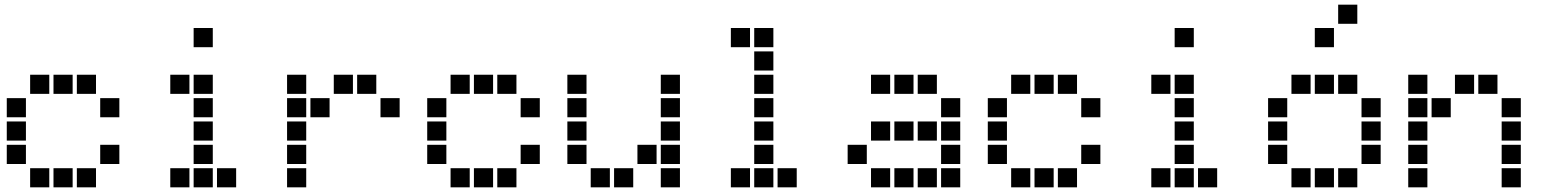

<svg xmlns="http://www.w3.org/2000/svg" viewBox="-20 -811 6640 822"><path d="M110 -491Q109 -491 109 -491Q109 -491 109 -490V-410Q109 -409 109 -409Q109 -409 110 -409H190Q191 -409 191 -409Q191 -409 191 -410V-490Q191 -491 191 -491Q191 -491 190 -491ZM210 -491Q209 -491 209 -491Q209 -491 209 -490V-410Q209 -409 209 -409Q209 -409 210 -409H290Q291 -409 291 -409Q291 -409 291 -410V-490Q291 -491 291 -491Q291 -491 290 -491ZM310 -491Q309 -491 309 -491Q309 -491 309 -490V-410Q309 -409 309 -409Q309 -409 310 -409H390Q391 -409 391 -409Q391 -409 391 -410V-490Q391 -491 391 -491Q391 -491 390 -491ZM10 -391Q9 -391 9 -391Q9 -391 9 -390V-310Q9 -309 9 -309Q9 -309 10 -309H90Q91 -309 91 -309Q91 -309 91 -310V-390Q91 -391 91 -391Q91 -391 90 -391ZM410 -391Q409 -391 409 -391Q409 -391 409 -390V-310Q409 -309 409 -309Q409 -309 410 -309H490Q491 -309 491 -309Q491 -309 491 -310V-390Q491 -391 491 -391Q491 -391 490 -391ZM10 -291Q9 -291 9 -291Q9 -291 9 -290V-210Q9 -209 9 -209Q9 -209 10 -209H90Q91 -209 91 -209Q91 -209 91 -210V-290Q91 -291 91 -291Q91 -291 90 -291ZM10 -191Q9 -191 9 -191Q9 -191 9 -190V-110Q9 -109 9 -109Q9 -109 10 -109H90Q91 -109 91 -109Q91 -109 91 -110V-190Q91 -191 91 -191Q91 -191 90 -191ZM410 -191Q409 -191 409 -191Q409 -191 409 -190V-110Q409 -109 409 -109Q409 -109 410 -109H490Q491 -109 491 -109Q491 -109 491 -110V-190Q491 -191 491 -191Q491 -191 490 -191ZM110 -91Q109 -91 109 -91Q109 -91 109 -90V-10Q109 -9 109 -9Q109 -9 110 -9H190Q191 -9 191 -9Q191 -9 191 -10V-90Q191 -91 191 -91Q191 -91 190 -91ZM210 -91Q209 -91 209 -91Q209 -91 209 -90V-10Q209 -9 209 -9Q209 -9 210 -9H290Q291 -9 291 -9Q291 -9 291 -10V-90Q291 -91 291 -91Q291 -91 290 -91ZM310 -91Q309 -91 309 -91Q309 -91 309 -90V-10Q309 -9 309 -9Q309 -9 310 -9H390Q391 -9 391 -9Q391 -9 391 -10V-90Q391 -91 391 -91Q391 -91 390 -91Z M810 -691Q809 -691 809 -691Q809 -691 809 -690V-610Q809 -609 809 -609Q809 -609 810 -609H890Q891 -609 891 -609Q891 -609 891 -610V-690Q891 -691 891 -691Q891 -691 890 -691ZM710 -491Q709 -491 709 -491Q709 -491 709 -490V-410Q709 -409 709 -409Q709 -409 710 -409H790Q791 -409 791 -409Q791 -409 791 -410V-490Q791 -491 791 -491Q791 -491 790 -491ZM810 -491Q809 -491 809 -491Q809 -491 809 -490V-410Q809 -409 809 -409Q809 -409 810 -409H890Q891 -409 891 -409Q891 -409 891 -410V-490Q891 -491 891 -491Q891 -491 890 -491ZM810 -391Q809 -391 809 -391Q809 -391 809 -390V-310Q809 -309 809 -309Q809 -309 810 -309H890Q891 -309 891 -309Q891 -309 891 -310V-390Q891 -391 891 -391Q891 -391 890 -391ZM810 -291Q809 -291 809 -291Q809 -291 809 -290V-210Q809 -209 809 -209Q809 -209 810 -209H890Q891 -209 891 -209Q891 -209 891 -210V-290Q891 -291 891 -291Q891 -291 890 -291ZM810 -191Q809 -191 809 -191Q809 -191 809 -190V-110Q809 -109 809 -109Q809 -109 810 -109H890Q891 -109 891 -109Q891 -109 891 -110V-190Q891 -191 891 -191Q891 -191 890 -191ZM710 -91Q709 -91 709 -91Q709 -91 709 -90V-10Q709 -9 709 -9Q709 -9 710 -9H790Q791 -9 791 -9Q791 -9 791 -10V-90Q791 -91 791 -91Q791 -91 790 -91ZM810 -91Q809 -91 809 -91Q809 -91 809 -90V-10Q809 -9 809 -9Q809 -9 810 -9H890Q891 -9 891 -9Q891 -9 891 -10V-90Q891 -91 891 -91Q891 -91 890 -91ZM910 -91Q909 -91 909 -91Q909 -91 909 -90V-10Q909 -9 909 -9Q909 -9 910 -9H990Q991 -9 991 -9Q991 -9 991 -10V-90Q991 -91 991 -91Q991 -91 990 -91Z M1210 -491Q1209 -491 1209 -491Q1209 -491 1209 -490V-410Q1209 -409 1209 -409Q1209 -409 1210 -409H1290Q1291 -409 1291 -409Q1291 -409 1291 -410V-490Q1291 -491 1291 -491Q1291 -491 1290 -491ZM1410 -491Q1409 -491 1409 -491Q1409 -491 1409 -490V-410Q1409 -409 1409 -409Q1409 -409 1410 -409H1490Q1491 -409 1491 -409Q1491 -409 1491 -410V-490Q1491 -491 1491 -491Q1491 -491 1490 -491ZM1510 -491Q1509 -491 1509 -491Q1509 -491 1509 -490V-410Q1509 -409 1509 -409Q1509 -409 1510 -409H1590Q1591 -409 1591 -409Q1591 -409 1591 -410V-490Q1591 -491 1591 -491Q1591 -491 1590 -491ZM1210 -391Q1209 -391 1209 -391Q1209 -391 1209 -390V-310Q1209 -309 1209 -309Q1209 -309 1210 -309H1290Q1291 -309 1291 -309Q1291 -309 1291 -310V-390Q1291 -391 1291 -391Q1291 -391 1290 -391ZM1310 -391Q1309 -391 1309 -391Q1309 -391 1309 -390V-310Q1309 -309 1309 -309Q1309 -309 1310 -309H1390Q1391 -309 1391 -309Q1391 -309 1391 -310V-390Q1391 -391 1391 -391Q1391 -391 1390 -391ZM1610 -391Q1609 -391 1609 -391Q1609 -391 1609 -390V-310Q1609 -309 1609 -309Q1609 -309 1610 -309H1690Q1691 -309 1691 -309Q1691 -309 1691 -310V-390Q1691 -391 1691 -391Q1691 -391 1690 -391ZM1210 -291Q1209 -291 1209 -291Q1209 -291 1209 -290V-210Q1209 -209 1209 -209Q1209 -209 1210 -209H1290Q1291 -209 1291 -209Q1291 -209 1291 -210V-290Q1291 -291 1291 -291Q1291 -291 1290 -291ZM1210 -191Q1209 -191 1209 -191Q1209 -191 1209 -190V-110Q1209 -109 1209 -109Q1209 -109 1210 -109H1290Q1291 -109 1291 -109Q1291 -109 1291 -110V-190Q1291 -191 1291 -191Q1291 -191 1290 -191ZM1210 -91Q1209 -91 1209 -91Q1209 -91 1209 -90V-10Q1209 -9 1209 -9Q1209 -9 1210 -9H1290Q1291 -9 1291 -9Q1291 -9 1291 -10V-90Q1291 -91 1291 -91Q1291 -91 1290 -91Z M1910 -491Q1909 -491 1909 -491Q1909 -491 1909 -490V-410Q1909 -409 1909 -409Q1909 -409 1910 -409H1990Q1991 -409 1991 -409Q1991 -409 1991 -410V-490Q1991 -491 1991 -491Q1991 -491 1990 -491ZM2010 -491Q2009 -491 2009 -491Q2009 -491 2009 -490V-410Q2009 -409 2009 -409Q2009 -409 2010 -409H2090Q2091 -409 2091 -409Q2091 -409 2091 -410V-490Q2091 -491 2091 -491Q2091 -491 2090 -491ZM2110 -491Q2109 -491 2109 -491Q2109 -491 2109 -490V-410Q2109 -409 2109 -409Q2109 -409 2110 -409H2190Q2191 -409 2191 -409Q2191 -409 2191 -410V-490Q2191 -491 2191 -491Q2191 -491 2190 -491ZM1810 -391Q1809 -391 1809 -391Q1809 -391 1809 -390V-310Q1809 -309 1809 -309Q1809 -309 1810 -309H1890Q1891 -309 1891 -309Q1891 -309 1891 -310V-390Q1891 -391 1891 -391Q1891 -391 1890 -391ZM2210 -391Q2209 -391 2209 -391Q2209 -391 2209 -390V-310Q2209 -309 2209 -309Q2209 -309 2210 -309H2290Q2291 -309 2291 -309Q2291 -309 2291 -310V-390Q2291 -391 2291 -391Q2291 -391 2290 -391ZM1810 -291Q1809 -291 1809 -291Q1809 -291 1809 -290V-210Q1809 -209 1809 -209Q1809 -209 1810 -209H1890Q1891 -209 1891 -209Q1891 -209 1891 -210V-290Q1891 -291 1891 -291Q1891 -291 1890 -291ZM1810 -191Q1809 -191 1809 -191Q1809 -191 1809 -190V-110Q1809 -109 1809 -109Q1809 -109 1810 -109H1890Q1891 -109 1891 -109Q1891 -109 1891 -110V-190Q1891 -191 1891 -191Q1891 -191 1890 -191ZM2210 -191Q2209 -191 2209 -191Q2209 -191 2209 -190V-110Q2209 -109 2209 -109Q2209 -109 2210 -109H2290Q2291 -109 2291 -109Q2291 -109 2291 -110V-190Q2291 -191 2291 -191Q2291 -191 2290 -191ZM1910 -91Q1909 -91 1909 -91Q1909 -91 1909 -90V-10Q1909 -9 1909 -9Q1909 -9 1910 -9H1990Q1991 -9 1991 -9Q1991 -9 1991 -10V-90Q1991 -91 1991 -91Q1991 -91 1990 -91ZM2010 -91Q2009 -91 2009 -91Q2009 -91 2009 -90V-10Q2009 -9 2009 -9Q2009 -9 2010 -9H2090Q2091 -9 2091 -9Q2091 -9 2091 -10V-90Q2091 -91 2091 -91Q2091 -91 2090 -91ZM2110 -91Q2109 -91 2109 -91Q2109 -91 2109 -90V-10Q2109 -9 2109 -9Q2109 -9 2110 -9H2190Q2191 -9 2191 -9Q2191 -9 2191 -10V-90Q2191 -91 2191 -91Q2191 -91 2190 -91Z M2410 -491Q2409 -491 2409 -491Q2409 -491 2409 -490V-410Q2409 -409 2409 -409Q2409 -409 2410 -409H2490Q2491 -409 2491 -409Q2491 -409 2491 -410V-490Q2491 -491 2491 -491Q2491 -491 2490 -491ZM2810 -491Q2809 -491 2809 -491Q2809 -491 2809 -490V-410Q2809 -409 2809 -409Q2809 -409 2810 -409H2890Q2891 -409 2891 -409Q2891 -409 2891 -410V-490Q2891 -491 2891 -491Q2891 -491 2890 -491ZM2410 -391Q2409 -391 2409 -391Q2409 -391 2409 -390V-310Q2409 -309 2409 -309Q2409 -309 2410 -309H2490Q2491 -309 2491 -309Q2491 -309 2491 -310V-390Q2491 -391 2491 -391Q2491 -391 2490 -391ZM2810 -391Q2809 -391 2809 -391Q2809 -391 2809 -390V-310Q2809 -309 2809 -309Q2809 -309 2810 -309H2890Q2891 -309 2891 -309Q2891 -309 2891 -310V-390Q2891 -391 2891 -391Q2891 -391 2890 -391ZM2410 -291Q2409 -291 2409 -291Q2409 -291 2409 -290V-210Q2409 -209 2409 -209Q2409 -209 2410 -209H2490Q2491 -209 2491 -209Q2491 -209 2491 -210V-290Q2491 -291 2491 -291Q2491 -291 2490 -291ZM2810 -291Q2809 -291 2809 -291Q2809 -291 2809 -290V-210Q2809 -209 2809 -209Q2809 -209 2810 -209H2890Q2891 -209 2891 -209Q2891 -209 2891 -210V-290Q2891 -291 2891 -291Q2891 -291 2890 -291ZM2410 -191Q2409 -191 2409 -191Q2409 -191 2409 -190V-110Q2409 -109 2409 -109Q2409 -109 2410 -109H2490Q2491 -109 2491 -109Q2491 -109 2491 -110V-190Q2491 -191 2491 -191Q2491 -191 2490 -191ZM2710 -191Q2709 -191 2709 -191Q2709 -191 2709 -190V-110Q2709 -109 2709 -109Q2709 -109 2710 -109H2790Q2791 -109 2791 -109Q2791 -109 2791 -110V-190Q2791 -191 2791 -191Q2791 -191 2790 -191ZM2810 -191Q2809 -191 2809 -191Q2809 -191 2809 -190V-110Q2809 -109 2809 -109Q2809 -109 2810 -109H2890Q2891 -109 2891 -109Q2891 -109 2891 -110V-190Q2891 -191 2891 -191Q2891 -191 2890 -191ZM2510 -91Q2509 -91 2509 -91Q2509 -91 2509 -90V-10Q2509 -9 2509 -9Q2509 -9 2510 -9H2590Q2591 -9 2591 -9Q2591 -9 2591 -10V-90Q2591 -91 2591 -91Q2591 -91 2590 -91ZM2610 -91Q2609 -91 2609 -91Q2609 -91 2609 -90V-10Q2609 -9 2609 -9Q2609 -9 2610 -9H2690Q2691 -9 2691 -9Q2691 -9 2691 -10V-90Q2691 -91 2691 -91Q2691 -91 2690 -91ZM2810 -91Q2809 -91 2809 -91Q2809 -91 2809 -90V-10Q2809 -9 2809 -9Q2809 -9 2810 -9H2890Q2891 -9 2891 -9Q2891 -9 2891 -10V-90Q2891 -91 2891 -91Q2891 -91 2890 -91Z M3110 -691Q3109 -691 3109 -691Q3109 -691 3109 -690V-610Q3109 -609 3109 -609Q3109 -609 3110 -609H3190Q3191 -609 3191 -609Q3191 -609 3191 -610V-690Q3191 -691 3191 -691Q3191 -691 3190 -691ZM3210 -691Q3209 -691 3209 -691Q3209 -691 3209 -690V-610Q3209 -609 3209 -609Q3209 -609 3210 -609H3290Q3291 -609 3291 -609Q3291 -609 3291 -610V-690Q3291 -691 3291 -691Q3291 -691 3290 -691ZM3210 -591Q3209 -591 3209 -591Q3209 -591 3209 -590V-510Q3209 -509 3209 -509Q3209 -509 3210 -509H3290Q3291 -509 3291 -509Q3291 -509 3291 -510V-590Q3291 -591 3291 -591Q3291 -591 3290 -591ZM3210 -491Q3209 -491 3209 -491Q3209 -491 3209 -490V-410Q3209 -409 3209 -409Q3209 -409 3210 -409H3290Q3291 -409 3291 -409Q3291 -409 3291 -410V-490Q3291 -491 3291 -491Q3291 -491 3290 -491ZM3210 -391Q3209 -391 3209 -391Q3209 -391 3209 -390V-310Q3209 -309 3209 -309Q3209 -309 3210 -309H3290Q3291 -309 3291 -309Q3291 -309 3291 -310V-390Q3291 -391 3291 -391Q3291 -391 3290 -391ZM3210 -291Q3209 -291 3209 -291Q3209 -291 3209 -290V-210Q3209 -209 3209 -209Q3209 -209 3210 -209H3290Q3291 -209 3291 -209Q3291 -209 3291 -210V-290Q3291 -291 3291 -291Q3291 -291 3290 -291ZM3210 -191Q3209 -191 3209 -191Q3209 -191 3209 -190V-110Q3209 -109 3209 -109Q3209 -109 3210 -109H3290Q3291 -109 3291 -109Q3291 -109 3291 -110V-190Q3291 -191 3291 -191Q3291 -191 3290 -191ZM3110 -91Q3109 -91 3109 -91Q3109 -91 3109 -90V-10Q3109 -9 3109 -9Q3109 -9 3110 -9H3190Q3191 -9 3191 -9Q3191 -9 3191 -10V-90Q3191 -91 3191 -91Q3191 -91 3190 -91ZM3210 -91Q3209 -91 3209 -91Q3209 -91 3209 -90V-10Q3209 -9 3209 -9Q3209 -9 3210 -9H3290Q3291 -9 3291 -9Q3291 -9 3291 -10V-90Q3291 -91 3291 -91Q3291 -91 3290 -91ZM3310 -91Q3309 -91 3309 -91Q3309 -91 3309 -90V-10Q3309 -9 3309 -9Q3309 -9 3310 -9H3390Q3391 -9 3391 -9Q3391 -9 3391 -10V-90Q3391 -91 3391 -91Q3391 -91 3390 -91Z M3710 -491Q3709 -491 3709 -491Q3709 -491 3709 -490V-410Q3709 -409 3709 -409Q3709 -409 3710 -409H3790Q3791 -409 3791 -409Q3791 -409 3791 -410V-490Q3791 -491 3791 -491Q3791 -491 3790 -491ZM3810 -491Q3809 -491 3809 -491Q3809 -491 3809 -490V-410Q3809 -409 3809 -409Q3809 -409 3810 -409H3890Q3891 -409 3891 -409Q3891 -409 3891 -410V-490Q3891 -491 3891 -491Q3891 -491 3890 -491ZM3910 -491Q3909 -491 3909 -491Q3909 -491 3909 -490V-410Q3909 -409 3909 -409Q3909 -409 3910 -409H3990Q3991 -409 3991 -409Q3991 -409 3991 -410V-490Q3991 -491 3991 -491Q3991 -491 3990 -491ZM4010 -391Q4009 -391 4009 -391Q4009 -391 4009 -390V-310Q4009 -309 4009 -309Q4009 -309 4010 -309H4090Q4091 -309 4091 -309Q4091 -309 4091 -310V-390Q4091 -391 4091 -391Q4091 -391 4090 -391ZM3710 -291Q3709 -291 3709 -291Q3709 -291 3709 -290V-210Q3709 -209 3709 -209Q3709 -209 3710 -209H3790Q3791 -209 3791 -209Q3791 -209 3791 -210V-290Q3791 -291 3791 -291Q3791 -291 3790 -291ZM3810 -291Q3809 -291 3809 -291Q3809 -291 3809 -290V-210Q3809 -209 3809 -209Q3809 -209 3810 -209H3890Q3891 -209 3891 -209Q3891 -209 3891 -210V-290Q3891 -291 3891 -291Q3891 -291 3890 -291ZM3910 -291Q3909 -291 3909 -291Q3909 -291 3909 -290V-210Q3909 -209 3909 -209Q3909 -209 3910 -209H3990Q3991 -209 3991 -209Q3991 -209 3991 -210V-290Q3991 -291 3991 -291Q3991 -291 3990 -291ZM4010 -291Q4009 -291 4009 -291Q4009 -291 4009 -290V-210Q4009 -209 4009 -209Q4009 -209 4010 -209H4090Q4091 -209 4091 -209Q4091 -209 4091 -210V-290Q4091 -291 4091 -291Q4091 -291 4090 -291ZM3610 -191Q3609 -191 3609 -191Q3609 -191 3609 -190V-110Q3609 -109 3609 -109Q3609 -109 3610 -109H3690Q3691 -109 3691 -109Q3691 -109 3691 -110V-190Q3691 -191 3691 -191Q3691 -191 3690 -191ZM4010 -191Q4009 -191 4009 -191Q4009 -191 4009 -190V-110Q4009 -109 4009 -109Q4009 -109 4010 -109H4090Q4091 -109 4091 -109Q4091 -109 4091 -110V-190Q4091 -191 4091 -191Q4091 -191 4090 -191ZM3710 -91Q3709 -91 3709 -91Q3709 -91 3709 -90V-10Q3709 -9 3709 -9Q3709 -9 3710 -9H3790Q3791 -9 3791 -9Q3791 -9 3791 -10V-90Q3791 -91 3791 -91Q3791 -91 3790 -91ZM3810 -91Q3809 -91 3809 -91Q3809 -91 3809 -90V-10Q3809 -9 3809 -9Q3809 -9 3810 -9H3890Q3891 -9 3891 -9Q3891 -9 3891 -10V-90Q3891 -91 3891 -91Q3891 -91 3890 -91ZM3910 -91Q3909 -91 3909 -91Q3909 -91 3909 -90V-10Q3909 -9 3909 -9Q3909 -9 3910 -9H3990Q3991 -9 3991 -9Q3991 -9 3991 -10V-90Q3991 -91 3991 -91Q3991 -91 3990 -91ZM4010 -91Q4009 -91 4009 -91Q4009 -91 4009 -90V-10Q4009 -9 4009 -9Q4009 -9 4010 -9H4090Q4091 -9 4091 -9Q4091 -9 4091 -10V-90Q4091 -91 4091 -91Q4091 -91 4090 -91Z M4310 -491Q4309 -491 4309 -491Q4309 -491 4309 -490V-410Q4309 -409 4309 -409Q4309 -409 4310 -409H4390Q4391 -409 4391 -409Q4391 -409 4391 -410V-490Q4391 -491 4391 -491Q4391 -491 4390 -491ZM4410 -491Q4409 -491 4409 -491Q4409 -491 4409 -490V-410Q4409 -409 4409 -409Q4409 -409 4410 -409H4490Q4491 -409 4491 -409Q4491 -409 4491 -410V-490Q4491 -491 4491 -491Q4491 -491 4490 -491ZM4510 -491Q4509 -491 4509 -491Q4509 -491 4509 -490V-410Q4509 -409 4509 -409Q4509 -409 4510 -409H4590Q4591 -409 4591 -409Q4591 -409 4591 -410V-490Q4591 -491 4591 -491Q4591 -491 4590 -491ZM4210 -391Q4209 -391 4209 -391Q4209 -391 4209 -390V-310Q4209 -309 4209 -309Q4209 -309 4210 -309H4290Q4291 -309 4291 -309Q4291 -309 4291 -310V-390Q4291 -391 4291 -391Q4291 -391 4290 -391ZM4610 -391Q4609 -391 4609 -391Q4609 -391 4609 -390V-310Q4609 -309 4609 -309Q4609 -309 4610 -309H4690Q4691 -309 4691 -309Q4691 -309 4691 -310V-390Q4691 -391 4691 -391Q4691 -391 4690 -391ZM4210 -291Q4209 -291 4209 -291Q4209 -291 4209 -290V-210Q4209 -209 4209 -209Q4209 -209 4210 -209H4290Q4291 -209 4291 -209Q4291 -209 4291 -210V-290Q4291 -291 4291 -291Q4291 -291 4290 -291ZM4210 -191Q4209 -191 4209 -191Q4209 -191 4209 -190V-110Q4209 -109 4209 -109Q4209 -109 4210 -109H4290Q4291 -109 4291 -109Q4291 -109 4291 -110V-190Q4291 -191 4291 -191Q4291 -191 4290 -191ZM4610 -191Q4609 -191 4609 -191Q4609 -191 4609 -190V-110Q4609 -109 4609 -109Q4609 -109 4610 -109H4690Q4691 -109 4691 -109Q4691 -109 4691 -110V-190Q4691 -191 4691 -191Q4691 -191 4690 -191ZM4310 -91Q4309 -91 4309 -91Q4309 -91 4309 -90V-10Q4309 -9 4309 -9Q4309 -9 4310 -9H4390Q4391 -9 4391 -9Q4391 -9 4391 -10V-90Q4391 -91 4391 -91Q4391 -91 4390 -91ZM4410 -91Q4409 -91 4409 -91Q4409 -91 4409 -90V-10Q4409 -9 4409 -9Q4409 -9 4410 -9H4490Q4491 -9 4491 -9Q4491 -9 4491 -10V-90Q4491 -91 4491 -91Q4491 -91 4490 -91ZM4510 -91Q4509 -91 4509 -91Q4509 -91 4509 -90V-10Q4509 -9 4509 -9Q4509 -9 4510 -9H4590Q4591 -9 4591 -9Q4591 -9 4591 -10V-90Q4591 -91 4591 -91Q4591 -91 4590 -91Z M5010 -691Q5009 -691 5009 -691Q5009 -691 5009 -690V-610Q5009 -609 5009 -609Q5009 -609 5010 -609H5090Q5091 -609 5091 -609Q5091 -609 5091 -610V-690Q5091 -691 5091 -691Q5091 -691 5090 -691ZM4910 -491Q4909 -491 4909 -491Q4909 -491 4909 -490V-410Q4909 -409 4909 -409Q4909 -409 4910 -409H4990Q4991 -409 4991 -409Q4991 -409 4991 -410V-490Q4991 -491 4991 -491Q4991 -491 4990 -491ZM5010 -491Q5009 -491 5009 -491Q5009 -491 5009 -490V-410Q5009 -409 5009 -409Q5009 -409 5010 -409H5090Q5091 -409 5091 -409Q5091 -409 5091 -410V-490Q5091 -491 5091 -491Q5091 -491 5090 -491ZM5010 -391Q5009 -391 5009 -391Q5009 -391 5009 -390V-310Q5009 -309 5009 -309Q5009 -309 5010 -309H5090Q5091 -309 5091 -309Q5091 -309 5091 -310V-390Q5091 -391 5091 -391Q5091 -391 5090 -391ZM5010 -291Q5009 -291 5009 -291Q5009 -291 5009 -290V-210Q5009 -209 5009 -209Q5009 -209 5010 -209H5090Q5091 -209 5091 -209Q5091 -209 5091 -210V-290Q5091 -291 5091 -291Q5091 -291 5090 -291ZM5010 -191Q5009 -191 5009 -191Q5009 -191 5009 -190V-110Q5009 -109 5009 -109Q5009 -109 5010 -109H5090Q5091 -109 5091 -109Q5091 -109 5091 -110V-190Q5091 -191 5091 -191Q5091 -191 5090 -191ZM4910 -91Q4909 -91 4909 -91Q4909 -91 4909 -90V-10Q4909 -9 4909 -9Q4909 -9 4910 -9H4990Q4991 -9 4991 -9Q4991 -9 4991 -10V-90Q4991 -91 4991 -91Q4991 -91 4990 -91ZM5010 -91Q5009 -91 5009 -91Q5009 -91 5009 -90V-10Q5009 -9 5009 -9Q5009 -9 5010 -9H5090Q5091 -9 5091 -9Q5091 -9 5091 -10V-90Q5091 -91 5091 -91Q5091 -91 5090 -91ZM5110 -91Q5109 -91 5109 -91Q5109 -91 5109 -90V-10Q5109 -9 5109 -9Q5109 -9 5110 -9H5190Q5191 -9 5191 -9Q5191 -9 5191 -10V-90Q5191 -91 5191 -91Q5191 -91 5190 -91Z M5710 -791Q5709 -791 5709 -791Q5709 -791 5709 -790V-710Q5709 -709 5709 -709Q5709 -709 5710 -709H5790Q5791 -709 5791 -709Q5791 -709 5791 -710V-790Q5791 -791 5791 -791Q5791 -791 5790 -791ZM5610 -691Q5609 -691 5609 -691Q5609 -691 5609 -690V-610Q5609 -609 5609 -609Q5609 -609 5610 -609H5690Q5691 -609 5691 -609Q5691 -609 5691 -610V-690Q5691 -691 5691 -691Q5691 -691 5690 -691ZM5510 -491Q5509 -491 5509 -491Q5509 -491 5509 -490V-410Q5509 -409 5509 -409Q5509 -409 5510 -409H5590Q5591 -409 5591 -409Q5591 -409 5591 -410V-490Q5591 -491 5591 -491Q5591 -491 5590 -491ZM5610 -491Q5609 -491 5609 -491Q5609 -491 5609 -490V-410Q5609 -409 5609 -409Q5609 -409 5610 -409H5690Q5691 -409 5691 -409Q5691 -409 5691 -410V-490Q5691 -491 5691 -491Q5691 -491 5690 -491ZM5710 -491Q5709 -491 5709 -491Q5709 -491 5709 -490V-410Q5709 -409 5709 -409Q5709 -409 5710 -409H5790Q5791 -409 5791 -409Q5791 -409 5791 -410V-490Q5791 -491 5791 -491Q5791 -491 5790 -491ZM5410 -391Q5409 -391 5409 -391Q5409 -391 5409 -390V-310Q5409 -309 5409 -309Q5409 -309 5410 -309H5490Q5491 -309 5491 -309Q5491 -309 5491 -310V-390Q5491 -391 5491 -391Q5491 -391 5490 -391ZM5810 -391Q5809 -391 5809 -391Q5809 -391 5809 -390V-310Q5809 -309 5809 -309Q5809 -309 5810 -309H5890Q5891 -309 5891 -309Q5891 -309 5891 -310V-390Q5891 -391 5891 -391Q5891 -391 5890 -391ZM5410 -291Q5409 -291 5409 -291Q5409 -291 5409 -290V-210Q5409 -209 5409 -209Q5409 -209 5410 -209H5490Q5491 -209 5491 -209Q5491 -209 5491 -210V-290Q5491 -291 5491 -291Q5491 -291 5490 -291ZM5810 -291Q5809 -291 5809 -291Q5809 -291 5809 -290V-210Q5809 -209 5809 -209Q5809 -209 5810 -209H5890Q5891 -209 5891 -209Q5891 -209 5891 -210V-290Q5891 -291 5891 -291Q5891 -291 5890 -291ZM5410 -191Q5409 -191 5409 -191Q5409 -191 5409 -190V-110Q5409 -109 5409 -109Q5409 -109 5410 -109H5490Q5491 -109 5491 -109Q5491 -109 5491 -110V-190Q5491 -191 5491 -191Q5491 -191 5490 -191ZM5810 -191Q5809 -191 5809 -191Q5809 -191 5809 -190V-110Q5809 -109 5809 -109Q5809 -109 5810 -109H5890Q5891 -109 5891 -109Q5891 -109 5891 -110V-190Q5891 -191 5891 -191Q5891 -191 5890 -191ZM5510 -91Q5509 -91 5509 -91Q5509 -91 5509 -90V-10Q5509 -9 5509 -9Q5509 -9 5510 -9H5590Q5591 -9 5591 -9Q5591 -9 5591 -10V-90Q5591 -91 5591 -91Q5591 -91 5590 -91ZM5610 -91Q5609 -91 5609 -91Q5609 -91 5609 -90V-10Q5609 -9 5609 -9Q5609 -9 5610 -9H5690Q5691 -9 5691 -9Q5691 -9 5691 -10V-90Q5691 -91 5691 -91Q5691 -91 5690 -91ZM5710 -91Q5709 -91 5709 -91Q5709 -91 5709 -90V-10Q5709 -9 5709 -9Q5709 -9 5710 -9H5790Q5791 -9 5791 -9Q5791 -9 5791 -10V-90Q5791 -91 5791 -91Q5791 -91 5790 -91Z M6010 -491Q6009 -491 6009 -491Q6009 -491 6009 -490V-410Q6009 -409 6009 -409Q6009 -409 6010 -409H6090Q6091 -409 6091 -409Q6091 -409 6091 -410V-490Q6091 -491 6091 -491Q6091 -491 6090 -491ZM6210 -491Q6209 -491 6209 -491Q6209 -491 6209 -490V-410Q6209 -409 6209 -409Q6209 -409 6210 -409H6290Q6291 -409 6291 -409Q6291 -409 6291 -410V-490Q6291 -491 6291 -491Q6291 -491 6290 -491ZM6310 -491Q6309 -491 6309 -491Q6309 -491 6309 -490V-410Q6309 -409 6309 -409Q6309 -409 6310 -409H6390Q6391 -409 6391 -409Q6391 -409 6391 -410V-490Q6391 -491 6391 -491Q6391 -491 6390 -491ZM6010 -391Q6009 -391 6009 -391Q6009 -391 6009 -390V-310Q6009 -309 6009 -309Q6009 -309 6010 -309H6090Q6091 -309 6091 -309Q6091 -309 6091 -310V-390Q6091 -391 6091 -391Q6091 -391 6090 -391ZM6110 -391Q6109 -391 6109 -391Q6109 -391 6109 -390V-310Q6109 -309 6109 -309Q6109 -309 6110 -309H6190Q6191 -309 6191 -309Q6191 -309 6191 -310V-390Q6191 -391 6191 -391Q6191 -391 6190 -391ZM6410 -391Q6409 -391 6409 -391Q6409 -391 6409 -390V-310Q6409 -309 6409 -309Q6409 -309 6410 -309H6490Q6491 -309 6491 -309Q6491 -309 6491 -310V-390Q6491 -391 6491 -391Q6491 -391 6490 -391ZM6010 -291Q6009 -291 6009 -291Q6009 -291 6009 -290V-210Q6009 -209 6009 -209Q6009 -209 6010 -209H6090Q6091 -209 6091 -209Q6091 -209 6091 -210V-290Q6091 -291 6091 -291Q6091 -291 6090 -291ZM6410 -291Q6409 -291 6409 -291Q6409 -291 6409 -290V-210Q6409 -209 6409 -209Q6409 -209 6410 -209H6490Q6491 -209 6491 -209Q6491 -209 6491 -210V-290Q6491 -291 6491 -291Q6491 -291 6490 -291ZM6010 -191Q6009 -191 6009 -191Q6009 -191 6009 -190V-110Q6009 -109 6009 -109Q6009 -109 6010 -109H6090Q6091 -109 6091 -109Q6091 -109 6091 -110V-190Q6091 -191 6091 -191Q6091 -191 6090 -191ZM6410 -191Q6409 -191 6409 -191Q6409 -191 6409 -190V-110Q6409 -109 6409 -109Q6409 -109 6410 -109H6490Q6491 -109 6491 -109Q6491 -109 6491 -110V-190Q6491 -191 6491 -191Q6491 -191 6490 -191ZM6010 -91Q6009 -91 6009 -91Q6009 -91 6009 -90V-10Q6009 -9 6009 -9Q6009 -9 6010 -9H6090Q6091 -9 6091 -9Q6091 -9 6091 -10V-90Q6091 -91 6091 -91Q6091 -91 6090 -91ZM6410 -91Q6409 -91 6409 -91Q6409 -91 6409 -90V-10Q6409 -9 6409 -9Q6409 -9 6410 -9H6490Q6491 -9 6491 -9Q6491 -9 6491 -10V-90Q6491 -91 6491 -91Q6491 -91 6490 -91Z"/></svg>

Font: Doto ExtraBold
Style: Regular
Weight: 800
Monospace: yes
Version: Version 1.000